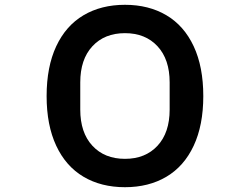

<svg xmlns="http://www.w3.org/2000/svg" viewBox="-20 -766 1040 799"><path d="M174 -366Q174 -488 214 -573.5Q254 -659 327.5 -702.5Q401 -746 500 -746Q599 -746 672.5 -702.5Q746 -659 786 -573.5Q826 -488 826 -366Q826 -245 786 -159.5Q746 -74 672.5 -30.5Q599 13 500 13Q401 13 327.5 -30.5Q254 -74 214 -159.5Q174 -245 174 -366ZM686 -310V-423Q686 -519 635.5 -573.5Q585 -628 500 -628Q415 -628 364.5 -573.5Q314 -519 314 -423V-310Q314 -214 364.5 -159.5Q415 -105 500 -105Q585 -105 635.5 -159.5Q686 -214 686 -310Z"/></svg>

Font: IBM Plex Sans JP SemiBold
Style: Regular
Weight: 600
Designer: Mike Abbink; Paul van der Laan; Pieter van Rosmalen; Wujin Sim; Yejin Wi; Jinhee Kim; Boomi Park; Yona Kim; Kichan Ma
Foundry: Sandoll Inc.
Version: Version 1.001